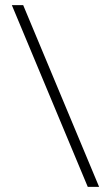

<svg xmlns="http://www.w3.org/2000/svg" viewBox="-20 -725 432 745"><path d="M364.5 0H320.5L26 -705H70Z"/></svg>

Font: Newsreader 60pt Medium
Style: Regular
Weight: 500
Designer: Hugues Gentile
Foundry: Production Type
Version: Version 1.003